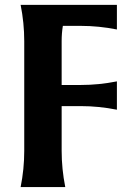

<svg xmlns="http://www.w3.org/2000/svg" viewBox="-20 -757 542 777"><path d="M63.5 0Q78.1 -72.8 78.1 -146V-590.3Q78.1 -664.1 63.5 -737.3H453.1V-637.7Q379.9 -652.3 306.6 -652.3H234.4Q229.5 -622.6 229.5 -590.8V-413.1H306.6Q379.9 -413.1 453.1 -427.7V-313Q379.9 -327.6 306.6 -327.6H229.5V-146.5Q229.5 -73.2 244.1 0Z"/></svg>

Font: Classica
Style: Bold
Weight: 700
Designer: Wojciech Kalinowski "wmk69" (wmk69@o2.pl)
Foundry: Wojciech Kalinowski "wmk69" (wmk69@o2.pl)
Version: Version 2.1.1; 2021-05-14